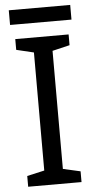

<svg xmlns="http://www.w3.org/2000/svg" viewBox="-58 -890 456 925"><g transform="rotate(-5 169.5 -427.5)"><path d="M298 0H40V-52L124 -71V-642L40 -662V-714H298V-662L214 -642V-71L298 -52ZM318 -855V-784H21V-855Z"/></g></svg>

Font: Go Noto Current
Style: Regular
Weight: 400
Designer: Monotype Design Team
Foundry: Monotype Imaging Inc.
Version: Version 2.007; ttfautohint (v1.8) -l 8 -r 50 -G 200 -x 14 -D